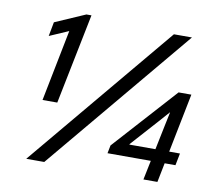

<svg xmlns="http://www.w3.org/2000/svg" viewBox="-81 -836 1058 932"><g transform="rotate(10 448.5 -370.5)"><path d="M133.8 -294.9 209.5 -676.8 221.7 -654.8 109.4 -606 122.6 -675.8 271.5 -740.7H296.4L206.5 -294.9ZM105.5 0 706.5 -719.7H795.4L194.3 0ZM683.1 0 739.3 -272.9 753.9 -342.8H752.9L707 -291L586.9 -157.2V-154.8H835.9L824.2 -95.2H489.3L497.1 -134.8L777.8 -445.8H840.8L752 0Z"/></g></svg>

Font: Reddit Sans
Style: Italic
Weight: 400
Italic angle: -11.25°
Designer: Stephen Hutchings
Version: Version 1.013